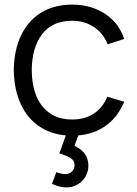

<svg xmlns="http://www.w3.org/2000/svg" viewBox="-20 -575 594 835"><path d="M269.7 240Q238.5 240 206 224.3L225 173.7Q248.2 182.3 263.7 182.3Q282.2 182.3 293.2 170.7Q304.3 159 304.3 143.3Q304.3 129.3 296 120.3Q287.7 111.3 275.3 105.8Q263 100.3 241.7 93.3Q240.7 93.2 239.8 93Q239 92.8 238 92.3L275 -10.3L329.3 -10.7L304 59.3Q332.2 72 348.2 93.3Q364.3 114.7 364.3 145.7Q364.3 172 351.4 193.7Q338.5 215.3 316.8 227.7Q295 240 269.7 240ZM294 15Q214.3 15 157.4 -21Q100.5 -57 70.8 -121.4Q41 -185.8 40 -270Q41 -355.7 71.1 -419.9Q101.2 -484.2 158.2 -519.6Q215.3 -555 294.7 -555Q348.7 -555 394.6 -536.9Q440.5 -518.8 472.9 -485.1Q505.3 -451.3 520.3 -405.7L448.3 -382.3Q429.3 -430.5 388.3 -457.6Q347.3 -484.7 294 -484.7Q207.7 -484.7 163.3 -426.7Q119 -368.7 118 -270Q118.7 -204.5 138.7 -156.3Q158.7 -108.2 198 -81.8Q237.3 -55.3 294 -55.3Q348.7 -55.3 387.4 -80.5Q426.2 -105.7 446.7 -154.3L520.3 -132.7Q490.3 -60.7 432.3 -22.8Q374.3 15 294 15Z"/></svg>

Font: Manrope
Style: Regular
Weight: 400
Designer: Mikhail Sharanda
Foundry: Mikhail Sharanda
Version: Version 4.503